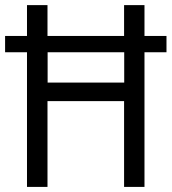

<svg xmlns="http://www.w3.org/2000/svg" viewBox="-21 -734 674 754"><path d="M85 0V-528.8H-1V-592.8H85V-713.9H165.5V-592.8H466.3V-713.9H546.4V-592.8H632.8V-528.8H546.4V0H466.3V-336.9H165.5V0ZM166 -409.7H466.8V-528.8H166Z"/></svg>

Font: Open Sans SemiCondensed
Style: Regular
Weight: 400
Width: 4
Designer: Monotype Design Team
Foundry: Monotype Imaging Inc.
Version: Version 3.000